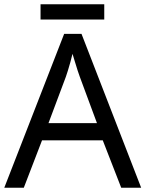

<svg xmlns="http://www.w3.org/2000/svg" viewBox="-20 -875 679 895"><path d="M545 0 459 -221H176L91 0H0L279 -717H360L638 0ZM352 -517Q349 -525 342 -546Q335 -567 328.5 -589.5Q322 -612 318 -624Q313 -604 307.5 -583.5Q302 -563 296.5 -546Q291 -529 287 -517L206 -301H432ZM466 -855V-784H169V-855Z"/></svg>

Font: Noto Sans Sundanese
Style: Regular
Weight: 400
Designer: Monotype Design Team (Regular), Sérgio L. Martins (other weights)
Foundry: Monotype Imaging Inc.
Version: Version 2.003